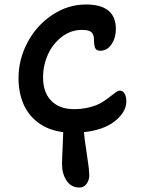

<svg xmlns="http://www.w3.org/2000/svg" viewBox="-20 -651 646 860"><path d="M335.9 189Q298.8 189 278.3 158.2Q257.8 127.4 257.8 84Q257.8 64 260.5 9Q263.2 -45.9 263.2 -59.1Q197.3 -67.4 151.6 -101.3Q106 -135.3 84.5 -186.3Q63 -237.3 63 -301.8Q63 -385.3 103.3 -461.2Q143.6 -537.1 213.9 -584Q284.2 -630.9 365.2 -630.9Q499 -630.9 499 -521Q499 -481.9 479.7 -452.9Q460.4 -423.8 429.2 -423.8Q411.1 -423.8 406 -436.5Q400.9 -449.2 400.9 -474.1Q400.9 -495.1 390.1 -506.1Q379.4 -517.1 347.2 -517.1Q297.9 -517.1 257.3 -486.3Q216.8 -455.6 194.8 -407Q172.9 -358.4 172.9 -304.2Q172.9 -236.3 210 -199.2Q247.1 -162.1 311 -162.1Q349.6 -162.1 382.1 -170.7Q414.6 -179.2 434.6 -191.4Q454.6 -203.6 470 -215.8Q485.4 -228 497.1 -236.6Q508.8 -245.1 517.1 -245.1Q530.3 -245.1 538.1 -231.4Q545.9 -217.8 545.9 -196.8Q545.9 -150.4 496.1 -109.6Q446.3 -68.8 356 -59.1Q357.4 -34.2 368.7 37.6Q379.9 109.4 379.9 133.8Q379.9 156.2 367.7 172.6Q355.5 189 335.9 189Z"/></svg>

Font: Shantell Sans Irregular
Style: Regular
Weight: 500
Designer: Stephen Nixon, Anya Danilova, Shantell Martin
Foundry: Arrow Type
Version: Version 1.006;[9816181b4]